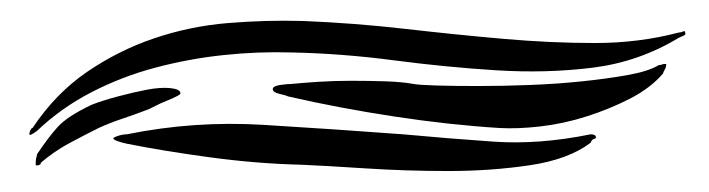

<svg xmlns="http://www.w3.org/2000/svg" viewBox="-20 -0 676 183"><path d="M456 122Q408 119 355.5 111Q303 103 255 92Q253 91 246.5 89.5Q240 88 240 85Q240 82 247 81Q254 80 258 80Q268 79 283 78Q298 77 314.5 77Q331 77 347 77.5Q363 78 374 80Q379 81 396 81.5Q413 82 436 82Q459 82 485 81Q511 80 535 77.5Q559 75 578.5 71.5Q598 68 608 62Q610 62 611 61.5Q612 61 613 61H615Q615 64 613.5 66.5Q612 69 612 70Q600 84 580.5 94Q561 104 539 111Q517 118 495 120.5Q473 123 456 122ZM267 157Q225 156 180.5 150Q136 144 101 137Q96 136 92 134.5Q88 133 88 132Q88 131 92.5 129.5Q97 128 101 128Q165 115 231 119Q297 123 364 128Q407 132 450.5 135Q494 138 543 128Q548 128 548 131Q548 132 546 132.5Q544 133 543 136Q522 152 485 157.5Q448 163 407.5 163Q367 163 328.5 160.5Q290 158 267 157ZM15 125Q8 130 8 128Q8 126 9 124Q10 122 11 122Q33 89 63 68.5Q93 48 127 36.5Q161 25 197 22Q233 19 269 20Q318 22 366 27.5Q414 33 459.5 37Q505 41 547 41Q589 41 627 31Q629 31 631 30Q633 29 633 31Q634 33 631.5 34Q629 35 627 36Q589 59 545 64.5Q501 70 453 67Q405 64 355.5 57.5Q306 51 258 50Q226 49 193 52.5Q160 56 128 64.5Q96 73 67 88Q38 103 15 125ZM74 122Q60 129 46 136.5Q32 144 19 155Q19 157 16.5 157.5Q14 158 14 157Q14 151 15 149Q15 147 16 146Q26 131 35 121Q44 111 67 100Q77 96 92 92Q107 88 120 85.5Q133 83 142.5 84Q152 85 152 89Q152 90 148 92Q144 94 139 96Q134 98 129 100.5Q124 103 122 104Q109 109 97 113Q85 117 74 122Z"/></svg>

Font: Akronim
Style: Regular
Weight: 400
Designer: Grzegorz Klimczewski
Foundry: Fonty.PL
Version: Version 1.002